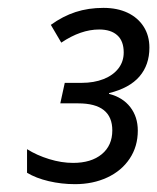

<svg xmlns="http://www.w3.org/2000/svg" viewBox="-20 -743 397 485"><path d="M48.3 -306.6V-366.2Q73.2 -350.6 104.2 -341.1Q135.3 -331.5 164.6 -331.5Q210.4 -331.5 237.1 -353.5Q263.7 -375.5 263.7 -413.6Q263.7 -481.9 177.7 -481.9H132.3L143.6 -533.7H186.5Q217.3 -533.7 241.5 -543.2Q265.6 -552.7 279.1 -570.1Q292.5 -587.4 292.5 -610.4Q292.5 -639.2 276.4 -653.8Q260.3 -668.5 230.5 -668.5Q184.1 -668.5 134.8 -635.3L108.4 -680.2Q138.7 -702.1 170.9 -712.6Q203.1 -723.1 241.2 -723.1Q276.4 -723.1 302.5 -710.7Q328.6 -698.2 343 -675.5Q357.4 -652.8 357.4 -622.6Q357.4 -579.1 332.3 -549.8Q307.1 -520.5 255.4 -507.8V-505.9Q290 -497.1 309.1 -472.4Q328.1 -447.8 328.1 -413.1Q328.1 -373 307.6 -342.3Q287.1 -311.5 251 -294.7Q214.8 -277.8 169.4 -277.8Q135.3 -277.8 103 -285.4Q70.8 -293 48.3 -306.6Z"/></svg>

Font: Viking Open Sans
Style: Italic
Weight: 400
Italic angle: -12°
Foundry: Ascender Corporation
Version: Version 2.000